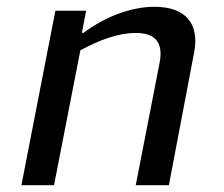

<svg xmlns="http://www.w3.org/2000/svg" viewBox="-20 -545 660 565"><path d="M477 0 551.5 -392C567 -474.5 527 -525 435 -525C362.5 -525 287 -494 226 -448.5H221L233.5 -513.5H143L43 0H139L216.5 -397C273 -427.5 328.5 -448 379 -448C431.5 -448 462.5 -425.5 449.5 -359.5L379.5 0Z"/></svg>

Font: Monaspace Argon
Style: Italic
Weight: 400
Italic angle: -11°
Designer: Riley Cran & the Lettermatic Team
Foundry: Lettermatic
Version: Version 1.101 (Monaspace Argon)